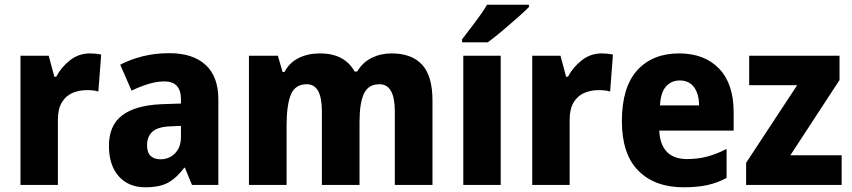

<svg xmlns="http://www.w3.org/2000/svg" viewBox="-20 -879 3621 816"><path d="M362 -652Q387 -652 410 -647L398 -490Q380 -496 350 -496Q316 -496 288 -484Q260 -472 243 -444Q226 -416 226 -370V-93H67V-642H187L211 -553H219Q239 -592 276.5 -622Q314 -652 362 -652Z M700 -653Q799 -653 853.5 -603.5Q908 -554 908 -456V-93H796L766 -166H763Q731 -123 695 -103Q659 -83 597 -83Q526 -83 484.5 -130Q443 -177 443 -259Q443 -346 499 -388.5Q555 -431 663 -436L749 -439V-457Q749 -533 679 -533Q647 -533 612 -522.5Q577 -512 539 -494L491 -604Q535 -627 587.5 -640Q640 -653 700 -653ZM704 -342Q650 -340 627.5 -319Q605 -298 605 -262Q605 -230 620.5 -216Q636 -202 662 -202Q699 -202 724 -227.5Q749 -253 749 -297V-344Z M1644 -652Q1730 -652 1774 -604Q1818 -556 1818 -452V-93H1658V-405Q1658 -521 1593 -521Q1545 -521 1526.5 -480.5Q1508 -440 1508 -361V-93H1348V-406Q1348 -521 1284 -521Q1234 -521 1216 -476.5Q1198 -432 1198 -345V-93H1038V-642H1161L1181 -573H1189Q1210 -613 1249.5 -632.5Q1289 -652 1339 -652Q1394 -652 1430.5 -632Q1467 -612 1487 -575H1498Q1521 -614 1559.5 -633Q1598 -652 1644 -652Z M2108 -93H1949V-642H2108ZM2228 -849Q2210 -831 2178.5 -803Q2147 -775 2113 -746.5Q2079 -718 2053 -699H1944V-712Q1969 -745 1999.5 -785Q2030 -825 2050 -859H2228Z M2537 -652Q2562 -652 2585 -647L2573 -490Q2555 -496 2525 -496Q2491 -496 2463 -484Q2435 -472 2418 -444Q2401 -416 2401 -370V-93H2242V-642H2362L2386 -553H2394Q2414 -592 2451.5 -622Q2489 -652 2537 -652Z M2866 -652Q2974 -652 3036 -587.5Q3098 -523 3098 -402V-324H2782Q2784 -266 2813.5 -234.5Q2843 -203 2900 -203Q2946 -203 2985.5 -213.5Q3025 -224 3068 -246V-123Q3030 -102 2986.5 -92.5Q2943 -83 2885 -83Q2763 -83 2693 -153.5Q2623 -224 2623 -364Q2623 -508 2688 -580Q2753 -652 2866 -652ZM2869 -537Q2834 -537 2811 -512Q2788 -487 2785 -431H2951Q2951 -479 2930 -508Q2909 -537 2869 -537Z M3557 -93H3151V-187L3368 -517H3164V-642H3548V-539L3339 -219H3557Z"/></svg>

Font: Noto Sans Telugu UI SemiCondensed ExtraBold
Style: Regular
Weight: 800
Width: 4
Designer: Jelle Bosma - Monotype Design Team
Foundry: Monotype Imaging Inc.
Version: Version 2.005; ttfautohint (v1.8.4.7-5d5b)